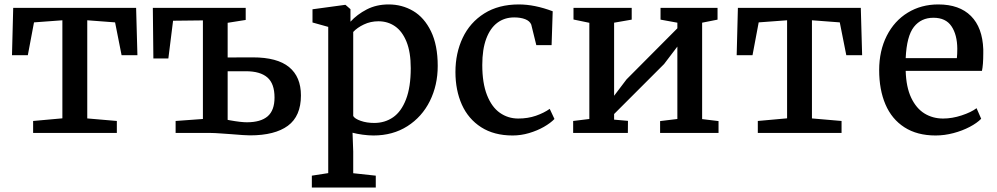

<svg xmlns="http://www.w3.org/2000/svg" viewBox="-20 -590 4423 852"><path d="M256.8 -64.9V-500L130.9 -490.7L103.5 -345.2H33.2L38.6 -555.2H584L589.8 -345.2H519.5L490.7 -490.7L367.2 -500V-64.5L498.5 -53.2V0H127V-53.2Z M880.4 -62V-499.5L748 -498L727.1 -330.6H660.6L658.2 -555.2H1070.3V-501.5L990.2 -488.8V-335L1102.1 -335.4Q1210.4 -335.4 1262.9 -292.2Q1315.4 -249 1315.4 -166.5Q1315.4 -74.7 1257.6 -32Q1199.7 10.7 1089.4 10.7Q1067.4 10.7 1006.3 5.4Q996.1 4.9 963.6 2.4Q931.2 0 915.5 0H759.3V-53.2ZM990.2 -58.1 1000 -56.2Q1048.8 -47.4 1075.2 -47.4Q1136.7 -47.4 1167.5 -73.7Q1198.2 -100.1 1198.2 -157.2Q1198.2 -218.8 1166.5 -246.3Q1134.8 -273.9 1070.8 -273.9H990.2Z M1363.8 0ZM1544.4 -1 1547.4 82V178.7L1647.5 189.5V242.2H1363.8V189.5L1436.5 178.2V-470.7L1366.7 -490.2V-548.8L1510.7 -568.4H1513.2L1535.2 -549.3V-493.7Q1564.5 -525.9 1607.4 -548.1Q1650.4 -570.3 1704.6 -570.3Q1764.2 -570.3 1813.5 -541.3Q1862.8 -512.2 1892.6 -450.9Q1922.4 -389.6 1922.4 -297.4Q1922.4 -211.9 1887.5 -141.6Q1852.5 -71.3 1787.8 -30Q1723.1 11.2 1637.2 11.2Q1615.2 11.2 1588.9 7.6Q1562.5 3.9 1544.4 -1ZM1547.4 -75.2Q1554.2 -63 1580.8 -53.7Q1607.4 -44.4 1640.6 -44.4Q1688 -44.4 1724.4 -69.6Q1760.7 -94.7 1781.7 -149.2Q1802.7 -203.6 1802.7 -287.6Q1802.7 -358.4 1783.9 -404.8Q1765.1 -451.2 1732.9 -473.4Q1700.7 -495.6 1659.2 -495.6Q1624.5 -495.6 1594.7 -481.4Q1564.9 -467.3 1547.4 -448.2Z M2001 0ZM2432.6 -540 2427.7 -389.6H2359.9L2337.4 -481Q2330.6 -497.1 2310.3 -504.9Q2290 -512.7 2261.7 -512.7Q2218.8 -512.7 2187 -489Q2155.3 -465.3 2137.7 -418.2Q2120.1 -371.1 2120.1 -301.8Q2120.1 -221.2 2141.1 -168Q2162.1 -114.7 2198.2 -89.4Q2234.4 -64 2279.8 -64Q2322.3 -64 2358.2 -76.4Q2394 -88.9 2419.4 -106.9L2440.4 -62Q2422.9 -43.9 2393.6 -27.1Q2364.3 -10.3 2327.9 0.5Q2291.5 11.2 2254.9 11.2Q2172.4 11.2 2115.2 -25.4Q2058.1 -62 2029.5 -125.7Q2001 -189.5 2001 -270.5Q2001 -354 2033.2 -422.1Q2065.4 -490.2 2128.9 -530.3Q2192.4 -570.3 2282.2 -570.3Q2352.5 -570.3 2432.6 -540Z M2595.2 -62V-488.8L2524.9 -503.4V-555.2H2783.2V-502.9L2705.1 -489.3V-165L2760.3 -237.8L2985.8 -464.4V-489.3L2911.1 -502.9V-555.2H3164.1V-502.9L3095.7 -489.3V-61.5L3168.5 -52.7V0H2909.2V-52.7L2985.8 -62V-383.3L2926.8 -305.7L2705.1 -84V-59.1L2766.6 -53.7L2766.1 0H2523.4V-53.2Z M3472.7 -64.9V-500L3346.7 -490.7L3319.3 -345.2H3249L3254.4 -555.2H3799.8L3805.7 -345.2H3735.4L3706.5 -490.7L3583 -500V-64.5L3714.4 -53.2V0H3342.8V-53.2Z M3881.3 0ZM4143.6 -570.3Q4237.3 -570.3 4288.6 -519Q4339.8 -467.8 4343.3 -371.1V-353.5Q4343.3 -302.2 4337.4 -275.4H3999Q4001 -203.6 4023.4 -156.2Q4045.9 -108.9 4082.5 -86.4Q4119.1 -64 4165 -64Q4205.1 -64 4247.3 -77.9Q4289.6 -91.8 4313.5 -109.9L4334 -63Q4315.4 -43.9 4283 -26.9Q4250.5 -9.8 4210.7 0.7Q4170.9 11.2 4131.8 11.2Q4049.8 11.2 3993.4 -25.1Q3937 -61.5 3909.2 -126.7Q3881.3 -191.9 3881.3 -278.8Q3881.3 -364.7 3915 -431.2Q3948.7 -497.6 4008.3 -533.9Q4067.9 -570.3 4143.6 -570.3ZM4226.1 -332Q4228 -349.6 4228 -374Q4227.5 -436 4202.1 -473.6Q4176.8 -511.2 4122.1 -511.2Q4067.4 -511.2 4035.4 -470.5Q4003.4 -429.7 3999 -332Z"/></svg>

Font: Merriweather
Style: Regular
Weight: 400
Designer: Eben Sorkin
Foundry: Eben Sorkin
Version: Version 1.584; ttfautohint (v1.6)